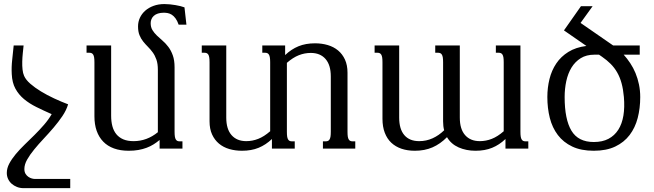

<svg xmlns="http://www.w3.org/2000/svg" viewBox="-20 -747 3285 965"><path d="M322.3 -222.7Q313.5 -192.9 293.7 -163.6Q273.9 -134.3 249.5 -105.7Q225.1 -77.1 199.2 -49.6Q173.3 -22 151.9 4.2Q130.4 30.3 116.5 54.9Q102.5 79.6 102.5 102.5Q102.5 117.2 108.6 127Q114.7 136.7 123.3 142.3Q131.8 147.9 140.4 150.1Q148.9 152.3 153.8 152.3H333V198.7H99.1Q80.6 198.7 65.2 192.6Q49.8 186.5 38.3 176.3Q26.9 166 20.5 152.1Q14.2 138.2 14.2 122.1Q14.2 98.6 26.6 75.2Q39.1 51.8 58.8 28.1Q78.6 4.4 103.5 -19.8Q128.4 -43.9 153.6 -68.8Q178.7 -93.8 201.4 -119.9Q224.1 -146 239.7 -173.3Q198.7 -191.4 163.1 -209Q127.4 -226.6 100.6 -249Q73.7 -271.5 57.4 -301.5Q41 -331.5 39.1 -374.5Q37.1 -410.2 41.3 -446.5Q45.4 -482.9 48.8 -518.6H98.6Q96.7 -500 94.5 -479Q92.3 -458 91.8 -437Q91.3 -416 93.3 -397.5Q95.2 -378.9 101.1 -365.7Q109.9 -345.7 132.6 -325.9Q155.3 -306.2 185.8 -287.6Q216.3 -269 252 -252.4Q287.6 -235.8 322.3 -222.7Z M857.4 -85Q857.4 -69.8 858.9 -60.5Q860.4 -51.3 863.8 -45.9Q867.2 -40.5 871.8 -38.6Q876.5 -36.6 883.3 -36.6H897V0H782.2V-43.5Q767.6 -31.2 751.5 -21.2Q735.4 -11.2 716.6 -4.2Q697.8 2.9 675.5 6.8Q653.3 10.7 627 10.7Q585 10.7 552.7 -1Q520.5 -12.7 498.8 -35.2Q477.1 -57.6 465.8 -89.6Q454.6 -121.6 454.6 -162.6V-433.6Q454.6 -448.7 453.1 -458Q451.7 -467.3 448.2 -472.7Q444.8 -478 439.9 -480Q435.1 -481.9 428.7 -481.9H415V-518.6H538.6V-165.5Q538.6 -136.2 544.9 -112.5Q551.3 -88.9 564.9 -72.3Q578.6 -55.7 599.9 -46.6Q621.1 -37.6 651.4 -37.6Q718.3 -37.6 773.4 -82.5V-396Q773.4 -426.8 766.1 -447.5Q758.8 -468.3 747.6 -483.6Q736.3 -499 723.6 -511.7Q710.9 -524.4 699.7 -538.3Q688.5 -552.2 681.2 -570.1Q673.8 -587.9 673.8 -614.3Q673.8 -637.2 683.1 -657.5Q692.4 -677.7 709.7 -693.1Q727.1 -708.5 751.5 -717.5Q775.9 -726.6 806.6 -726.6Q820.3 -726.6 834.5 -725.1Q848.6 -723.6 861.8 -721.4Q875 -719.2 886.7 -716.3Q898.4 -713.4 907.2 -710L917 -623H877.9Q871.1 -642.6 862.3 -654.5Q853.5 -666.5 843.5 -672.9Q833.5 -679.2 823.2 -681.2Q813 -683.1 803.7 -683.1Q786.6 -683.1 773.9 -679Q761.2 -674.8 753.2 -667.5Q745.1 -660.2 741.2 -650.6Q737.3 -641.1 737.3 -630.9Q737.3 -610.4 746.1 -595.9Q754.9 -581.5 768.3 -568.6Q781.7 -555.7 797.4 -542.2Q813 -528.8 826.4 -511Q839.8 -493.2 848.6 -468.5Q857.4 -443.8 857.4 -408.7Z M1117.2 -155.8Q1117.2 -98.1 1143.8 -67.9Q1170.4 -37.6 1217.8 -37.6Q1248.5 -37.6 1277.8 -49.1Q1307.1 -60.5 1337.9 -87.4V-433.6Q1337.9 -448.7 1336.4 -458Q1335 -467.3 1331.5 -472.7Q1328.1 -478 1323.2 -480Q1318.4 -481.9 1312 -481.9H1298.3V-518.6H1413.1V-470.2Q1443.8 -499.5 1480 -514.4Q1516.1 -529.3 1563.5 -529.3Q1597.7 -529.3 1627.4 -520.5Q1657.2 -511.7 1679.2 -493.4Q1701.2 -475.1 1713.9 -447.3Q1726.6 -419.4 1726.6 -381.3V-85Q1726.6 -69.8 1728 -60.5Q1729.5 -51.3 1732.9 -45.9Q1736.3 -40.5 1741 -38.6Q1745.6 -36.6 1752.4 -36.6H1765.6V0H1603V-36.6H1616.7Q1623 -36.6 1627.9 -38.6Q1632.8 -40.5 1636.2 -45.9Q1639.6 -51.3 1641.1 -60.5Q1642.6 -69.8 1642.6 -85V-362.8Q1642.6 -420.4 1616 -450.7Q1589.4 -481 1542 -481Q1511.2 -481 1481.9 -469.5Q1452.6 -458 1421.9 -431.2V-85Q1421.9 -69.8 1423.3 -60.5Q1424.8 -51.3 1428.2 -45.9Q1431.6 -40.5 1436.3 -38.6Q1440.9 -36.6 1447.8 -36.6H1461.4V0H1346.7V-48.3Q1315.9 -19 1279.8 -4.2Q1243.7 10.7 1196.3 10.7Q1162.1 10.7 1132.3 2Q1102.5 -6.8 1080.6 -25.1Q1058.6 -43.5 1045.9 -71.3Q1033.2 -99.1 1033.2 -137.2V-433.6Q1033.2 -448.7 1031.7 -458Q1030.3 -467.3 1026.9 -472.7Q1023.4 -478 1018.6 -480Q1013.7 -481.9 1007.3 -481.9H994.1V-518.6H1117.2Z M2511.7 -433.6Q2511.7 -448.7 2510.3 -458Q2508.8 -467.3 2505.4 -472.7Q2502 -478 2497.1 -480Q2492.2 -481.9 2485.8 -481.9H2472.2V-518.6H2595.7V-85Q2595.7 -69.8 2597.2 -60.5Q2598.6 -51.3 2602.1 -45.9Q2605.5 -40.5 2610.1 -38.6Q2614.7 -36.6 2621.6 -36.6H2635.3V0H2520.5V-48.3Q2489.7 -19 2453.6 -4.2Q2417.5 10.7 2370.1 10.7Q2323.2 10.7 2285.2 -6.1Q2247.1 -22.9 2226.6 -57.6Q2192.9 -23.4 2153.6 -6.3Q2114.3 10.7 2065.4 10.7Q2027.8 10.7 1997.8 0.5Q1967.8 -9.8 1946.5 -29.8Q1925.3 -49.8 1913.8 -80.1Q1902.3 -110.4 1902.3 -149.9V-433.6Q1902.3 -448.7 1900.9 -458Q1899.4 -467.3 1896 -472.7Q1892.6 -478 1887.7 -480Q1882.8 -481.9 1876.5 -481.9H1862.8V-518.6H1986.3V-155.8Q1986.3 -98.1 2012.2 -67.9Q2038.1 -37.6 2086.9 -37.6Q2122.6 -37.6 2154.3 -52Q2186 -66.4 2212.4 -92.3Q2209.5 -102.5 2208.3 -113.5Q2207 -124.5 2207 -137.2V-433.6Q2207 -448.7 2205.6 -458Q2204.1 -467.3 2200.7 -472.7Q2197.3 -478 2192.4 -480Q2187.5 -481.9 2181.2 -481.9H2167.5V-518.6H2291V-155.8Q2291 -98.1 2317.6 -67.9Q2344.2 -37.6 2391.6 -37.6Q2422.4 -37.6 2451.7 -49.1Q2481 -60.5 2511.7 -87.4Z M3197.8 -259.3Q3197.8 -203.1 3185.1 -154.1Q3172.4 -105 3144.5 -68.4Q3116.7 -31.7 3072.3 -10.5Q3027.8 10.7 2964.4 10.7Q2900.4 10.7 2856 -10.5Q2811.5 -31.7 2783.7 -68.4Q2755.9 -105 2743.4 -154.1Q2731 -203.1 2731 -259.3Q2731 -306.2 2741.7 -349.6Q2752.4 -393.1 2775.9 -428Q2799.3 -462.9 2836.7 -486.1Q2874 -509.3 2927.2 -516.1L2814.5 -594.2L2899.9 -715.8H2958.5L2897.9 -631.8L3061.5 -518.6H3195.3V-472.2H3114.7Q3132.3 -452.6 3147.7 -429.4Q3163.1 -406.2 3174.1 -379.6Q3185.1 -353 3191.4 -322.8Q3197.8 -292.5 3197.8 -259.3ZM2990.7 -472.2H2967.8Q2927.2 -472.2 2898.9 -454.6Q2870.6 -437 2852.5 -407.5Q2834.5 -377.9 2826.2 -339.4Q2817.9 -300.8 2817.9 -259.3Q2817.9 -147 2852.1 -90.1Q2886.2 -33.2 2964.4 -33.2Q3007.8 -33.2 3038.3 -49.3Q3068.8 -65.4 3087.6 -95Q3106.4 -124.5 3113.3 -166.3Q3120.1 -208 3115.7 -259.3Q3112.3 -298.3 3104 -328.6Q3095.7 -358.9 3082 -382.8Q3068.4 -406.7 3049.3 -425.8Q3030.3 -444.8 3006.3 -461.4Z"/></svg>

Font: Arian AMU Serif
Style: Regular
Weight: 400
Designer: Ruben Hakobyan (Tarumian)
Foundry: Ruben Hakobyan (Tarumian)
Version: Version 1.002